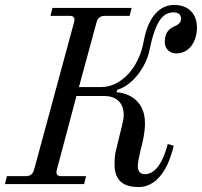

<svg xmlns="http://www.w3.org/2000/svg" viewBox="-40 -744 816 776"><path d="M-20 0H300L308 -32H208C190 -32 185 -41 190 -59L269 -356H382C424 -356 460 -334 460 -279C460 -266 457 -252 453 -236L431 -146C423 -116 423 -99 423 -79C423 -9 465 12 520 12C615 12 651 -106 662 -155L638 -162C627 -120 601 -40 545 -40C525 -40 517 -55 517 -72C517 -88 522 -110 528 -136C537 -170 546 -209 546 -246C546 -353 456 -371 431 -371L434 -381C504 -402 552 -484 563 -536C587 -654 615 -694 662 -694C670 -694 692 -692 692 -668C692 -650 675 -642 666 -638C642 -627 626 -612 626 -573C626 -546 648 -528 672 -528C723 -528 756 -573 756 -634C756 -673 735 -724 663 -724C610 -724 560 -682 541 -578C521 -466 447 -392 368 -392H279L350 -653C355 -672 366 -680 384 -680H484L492 -712H172L164 -680H240C258 -680 265 -672 259 -653L98 -59C93 -41 83 -32 64 -32H-12Z"/></svg>

Font: Old Standard
Style: Italic
Weight: 400
Italic angle: -15.2°
Designer: Alexey Kryukov <alexios@thessalonica.org.ru>
Version: Version 2.0